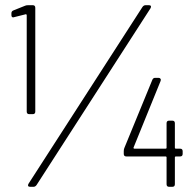

<svg xmlns="http://www.w3.org/2000/svg" viewBox="-20 -720 757 740"><path d="M89 -700H106Q116 -700 116 -690V-290Q116 -280 106 -280H93Q83 -280 83 -290V-661Q83 -663 81.5 -664.5Q80 -666 79 -665L35 -654L31 -653Q24 -653 24 -662V-669Q24 -677 32 -680L77 -698Q81 -700 89 -700ZM90 -12 529 -693Q534 -700 541 -700H554Q560 -700 561.5 -696.5Q563 -693 560 -688L121 -7Q116 0 109 0H96Q90 0 88.5 -3.5Q87 -7 90 -12ZM684 -137V-127Q684 -117 674 -117H658Q654 -117 654 -113V-10Q654 0 644 0H632Q622 0 622 -10V-113Q622 -117 618 -117H467Q457 -117 457 -127V-137Q457 -144 459 -149L567 -412Q570 -420 578 -420H591Q596 -420 598.5 -416.5Q601 -413 599 -408L495 -152Q494 -150 495 -148.5Q496 -147 498 -147H618Q622 -147 622 -151V-245Q622 -255 632 -255H644Q654 -255 654 -245V-151Q654 -147 658 -147H674Q684 -147 684 -137Z"/></svg>

Font: Barlow Semi Condensed ExLight
Style: Regular
Weight: 275
Width: 4
Designer: Jeremy Tribby
Foundry: Tribby Type
Version: Version 1.408